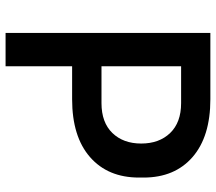

<svg xmlns="http://www.w3.org/2000/svg" viewBox="-63 -712 775 689"><g transform="rotate(90 324.5 -367.5)"><path d="M217.8 0H98.1V-734.9H335.9Q470.2 -734.9 543.7 -670.9Q617.2 -606.9 617.2 -495.1V-479Q617.2 -367.2 543.7 -303Q470.2 -238.8 335.9 -238.8H217.8ZM350.1 -629.9H217.8V-344.2H350.1Q419.4 -344.2 457.3 -383.3Q495.1 -422.4 495.1 -486.8Q495.1 -551.3 457.3 -590.6Q419.4 -629.9 350.1 -629.9Z"/></g></svg>

Font: Sora Medium
Style: Regular
Weight: 500
Designer: Jonathan Barnbrook, Julián Moncada
Foundry: Barnbrook Fonts
Version: Version 2.000